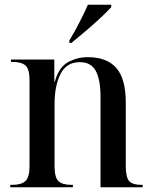

<svg xmlns="http://www.w3.org/2000/svg" viewBox="-20 -786 644 806"><path d="M23 0V-10H31Q70 -10 87 -26Q104 -42 104 -90V-449Q104 -495 87.5 -510.5Q71 -526 33 -526H26V-536H208V-443H210Q227 -504 265.5 -525Q304 -546 348 -546Q429 -546 468.5 -500.5Q508 -455 508 -355V-91Q508 -42 522 -26Q536 -10 575 -10H579V0H402V-380Q402 -450 382.5 -487.5Q363 -525 315 -525Q259 -525 234 -475.5Q209 -426 209 -348V-89Q209 -41 225.5 -25.5Q242 -10 280 -10H286V0ZM271 -616Q292 -650 313 -691Q334 -732 349 -766H447V-756Q432 -739 402.5 -711.5Q373 -684 339.5 -655.5Q306 -627 280 -606H271Z"/></svg>

Font: Noto Serif Display SemiCondensed Medium
Style: Regular
Weight: 500
Width: 4
Designer: Monotype Design Team
Foundry: Monotype Imaging Inc.
Version: Version 2.009